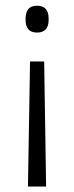

<svg xmlns="http://www.w3.org/2000/svg" viewBox="-20 -516 266 687"><path d="M138 -296 145 151.5H80L87.5 -296ZM112.5 -495.5Q133.5 -495.5 143.8 -483.8Q154 -472 154 -449.5V-444.5Q154 -423 143.8 -411.2Q133.5 -399.5 112.5 -399.5Q91.5 -399.5 81.5 -411.2Q71.5 -423 71.5 -444.5V-449.5Q71.5 -472 81.5 -483.8Q91.5 -495.5 112.5 -495.5Z"/></svg>

Font: Anek Gujarati Light
Style: Regular
Weight: 300
Designer: Mrunmayee Ghaisas (Gujarati), Yesha Goshar (Latin)
Foundry: Ek Type
Version: Version 1.003